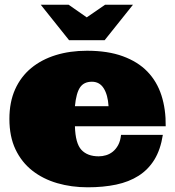

<svg xmlns="http://www.w3.org/2000/svg" viewBox="-20 -776 746 817"><path d="M298.8 -238.8Q300.8 -166 326.4 -138.4Q352.1 -110.8 399.9 -110.8Q416 -110.8 431.4 -115.5Q446.8 -120.1 460 -130.6Q473.1 -141.1 482.7 -158.4Q492.2 -175.8 495.1 -202.1H672.9Q663.1 -139.2 637 -96.7Q610.8 -54.2 569.8 -28.1Q528.8 -2 474.4 9.5Q419.9 21 353 21Q284.2 21 223.6 3.4Q163.1 -14.2 117.4 -50Q71.8 -85.9 45.9 -140.4Q20 -194.8 20 -270Q20 -341.8 44.4 -396Q68.8 -450.2 113 -486.6Q157.2 -522.9 217.5 -541.5Q277.8 -560.1 350.1 -560.1Q439 -560.1 502.9 -536.6Q566.9 -513.2 607.4 -471.2Q647.9 -429.2 667 -370.1Q686 -311 685.1 -238.8ZM371.1 -428.2Q336.9 -428.2 320.6 -404.1Q304.2 -379.9 298.8 -324.2H441.9Q439 -372.1 421.4 -400.1Q403.8 -428.2 371.1 -428.2ZM153.3 -755.9H272L349.1 -702.1L427.2 -755.9H545.9L425.3 -605H273.9Z"/></svg>

Font: Ultra
Style: Regular
Weight: 400
Designer: Astigmatic (AOETI)
Foundry: Astigmatic (AOETI)
Version: Version 1.000